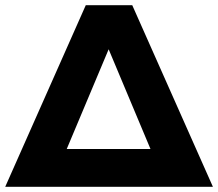

<svg xmlns="http://www.w3.org/2000/svg" viewBox="-32 -720 840 740"><path d="M298.6 -700H477.7L788.6 0H-11.9ZM146.3 -145.7H626.8L583.4 -61.3L351 -615.3H422.6L189.7 -61.3Z"/></svg>

Font: iiserrat Thin
Style: Regular
Weight: 100
Designer: Akira Ohta
Foundry: Akira Ohta
Version: Version 1.200;Glyphs 3.3.1 (3343)